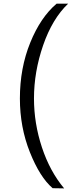

<svg xmlns="http://www.w3.org/2000/svg" viewBox="-20 -810 441 1051"><path d="M268.1 220.2Q198.2 160.2 143.6 23.2Q88.9 -113.8 88.9 -271Q88.9 -437 145.5 -576.4Q202.1 -715.8 290 -790H353Q266.1 -707 216.1 -562Q166 -417 166 -271Q166 -134.8 209.5 -3.4Q252.9 127.9 331.1 221.2Z"/></svg>

Font: Oakes Grotesk
Style: Regular
Weight: 400
Designer: Samuel Oakes
Foundry: Samuel Oakes
Version: Version 1.0 | wf-rip DC20170320